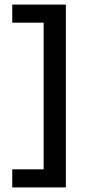

<svg xmlns="http://www.w3.org/2000/svg" viewBox="-20 -695 390 838"><path d="M267.5 123H33.5V44H170.5V-596H33.5V-675H267.5Z"/></svg>

Font: Anek Gurmukhi Medium SemiExpanded
Style: Regular
Weight: 500
Width: 6
Version: Version 1.003